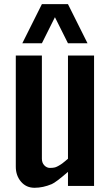

<svg xmlns="http://www.w3.org/2000/svg" viewBox="-20 -891 522 920"><path d="M55.7 -92.3V-625H180.7V-130.4Q180.7 -110.8 192.4 -98.6Q204.1 -86.4 219.2 -86.4Q233.9 -86.4 243.7 -88.9Q252.9 -91.8 262.7 -97.7Q272.5 -103.5 277.8 -107.4Q283.2 -111.3 293 -119.6Q302.7 -128.4 305.7 -130.4V-625H430.7V0H305.7V-67.4Q247.6 -17.1 228 -8.8Q186 8.8 145.5 8.8Q105.5 8.8 80.6 -20.5Q55.7 -49.8 55.7 -92.3ZM86.9 -683.6 180.7 -871.1H305.7L399.4 -683.6H305.7L243.2 -808.6L180.7 -683.6Z"/></svg>

Font: Oswald-Regular
Style: Regular
Weight: 400
Designer: vernon adams
Foundry: vernon adams
Version: Version 2.002; ttfautohint (v0.92.18-e454-dirty) -l 8 -r 50 